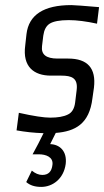

<svg xmlns="http://www.w3.org/2000/svg" viewBox="-20 -514 409 754"><path d="M180 -217H221C261 -217 287 -208 281 -160L275 -111C272 -87 262 -71 246 -64C230 -56 207 -52 177 -52C153 -52 112 -58 54 -71L45 -2C79 4 114 8 151 9C138 36 124 63 108 92H133C159 92 190 102 186 133C183 160 170 173 146 173C132 173 118 167 105 156L83 201C98 214 117 220 142 220C186 220 230 189 238 130C244 79 214 53 177 52L199 8C275 2 331 -27 343 -128L349 -170C358 -246 324 -284 248 -284H206C161 -284 141 -300 145 -333L150 -374C153 -396 161 -412 175 -421C189 -430 214 -435 250 -435C282 -435 320 -430 361 -421L369 -486C309 -491 272 -494 260 -494C152 -494 93 -456 84 -380L79 -335C68 -252 113 -217 180 -217Z"/></svg>

Font: Gamestation Condensed
Style: Italic
Weight: 400
Width: 3
Designer: Jonas Hecksher
Foundry: Jonas Hecksher, Playtypeª, e-types AS
Version: Version 1.003